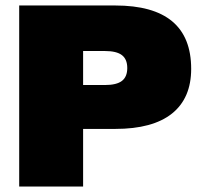

<svg xmlns="http://www.w3.org/2000/svg" viewBox="-20 -680 746 700"><path d="M677 -429Q677 -322 607 -266Q537 -210 400 -210H283V0H50V-660H283H400Q677 -660 677 -429ZM444 -432Q444 -464 424.5 -479Q405 -494 362 -494H283V-370H362Q405 -370 424.5 -385Q444 -400 444 -432Z"/></svg>

Font: Work Sans Black
Style: Regular
Weight: 900
Designer: Wei Huang
Foundry: Wei Huang
Version: Version 1.500